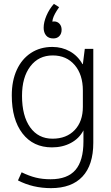

<svg xmlns="http://www.w3.org/2000/svg" viewBox="-20 -753 574 994"><path d="M463 -500V-14Q463 101 407 161Q351 221 244 221Q150 221 73 181L92 139Q131 158 165.5 166.5Q200 175 242 175Q329 175 370.5 127Q412 79 412 -21V-78Q390 -36 347 -13Q304 10 249 10Q152 10 96.5 -62Q41 -134 41 -259Q41 -335 67 -391.5Q93 -448 140.5 -479Q188 -510 251 -510Q301 -510 342 -487Q383 -464 407 -421H409L419 -500ZM409 -284Q409 -367 366.5 -416.5Q324 -466 253 -466Q180 -466 137 -409.5Q94 -353 94 -257Q94 -153 136 -94Q178 -35 252 -35Q324 -35 366.5 -79.5Q409 -124 409 -200ZM299 -599Q299 -579 287.5 -566.5Q276 -554 256 -554Q231 -554 218.5 -569.5Q206 -585 206 -609Q206 -638 220.5 -672Q235 -706 259 -733L286 -716Q283 -712 273.5 -697Q264 -682 258 -668Q252 -654 251 -641Q254 -642 260 -642Q277 -642 288 -630Q299 -618 299 -599Z"/></svg>

Font: Sarabun ExtraLight
Style: Regular
Weight: 275
Designer: Suppakit Chalermlarp | Katatrad Co.,Ltd.
Foundry: Cadson Demak Co.,Ltd.
Version: Version 1.000; ttfautohint (v1.6)